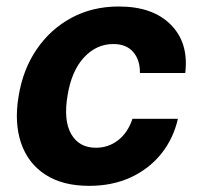

<svg xmlns="http://www.w3.org/2000/svg" viewBox="-20 -573 627 603"><path d="M259.9 10.7Q176.1 10.7 121.8 -25Q67.5 -60.7 46 -124.3Q24.5 -187.9 38.4 -270.6Q51.8 -354.4 95 -417.8Q138.1 -481.2 204.2 -516.9Q270.2 -552.6 353 -552.6Q459.9 -552.6 516.5 -495.4Q573.2 -438.2 561.8 -343.8H419.4Q420.1 -384.2 398.6 -409.4Q377.1 -434.7 335.9 -434.7Q282.7 -434.7 243.6 -392.4Q204.5 -350.1 192.1 -272.7Q179 -194.6 203.7 -151.8Q228.3 -109 281.2 -109Q320.7 -109 351.2 -132.8Q381.7 -156.6 396 -199.9H538.7Q524.5 -137.4 486.2 -89.8Q447.8 -42.3 390.3 -15.8Q332.7 10.7 259.9 10.7Z"/></svg>

Font: Inter UI
Style: Bold Italic
Weight: 700
Italic angle: 9.39999°
Designer: Rasmus Andersson
Foundry: rsms
Version: 3.2;8d6f07862